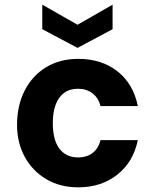

<svg xmlns="http://www.w3.org/2000/svg" viewBox="-20 -790 663 822"><path d="M315 12Q237 12 178 -23Q119 -58 86 -118.5Q53 -179 53 -255Q53 -339 86 -403Q119 -467 178 -502.5Q237 -538 315 -538Q415 -538 483 -484.5Q551 -431 570 -336H410Q402 -370 376.5 -390Q351 -410 314 -410Q278 -410 254 -392Q230 -374 218 -341Q206 -308 206 -263Q206 -230 212.5 -202.5Q219 -175 232.5 -156Q246 -137 266.5 -126.5Q287 -116 314 -116Q339 -116 358.5 -124.5Q378 -133 391.5 -150Q405 -167 410 -190H570Q551 -97 482.5 -42.5Q414 12 315 12ZM312 -585 161 -665V-770L312 -684L462 -770V-665Z"/></svg>

Font: DM Sans 9pt Black
Style: Regular
Weight: 900
Version: Version 4.004;gftools[0.9.30]